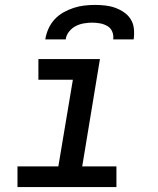

<svg xmlns="http://www.w3.org/2000/svg" viewBox="-20 -760 640 780"><path d="M51 0V-84H217L276 -436H136V-520H386L314 -84H453V0ZM164 -600Q167 -621 176.5 -642.5Q186 -664 201.5 -681Q217 -698 237.5 -709.5Q258 -721 279.5 -728Q301 -735 323 -737.5Q345 -740 366 -740Q388 -740 409 -737.5Q430 -735 449 -728Q468 -721 484.5 -709.5Q501 -698 511.5 -681Q522 -664 524 -642.5Q526 -621 523 -600H440Q442 -617 436 -631.5Q430 -646 416.5 -654Q403 -662 387 -665Q371 -668 354 -668Q338 -668 320.5 -665Q303 -662 287.5 -654Q272 -646 260.5 -631.5Q249 -617 247 -600Z"/></svg>

Font: Iosevka SS04 Md Ex Obl
Style: Regular
Weight: 500
Width: 7
Italic angle: -9°
Monospace: yes
Designer: Belleve Invis
Foundry: Belleve Invis
Version: Version 19.0.0; ttfautohint (v1.8.4)